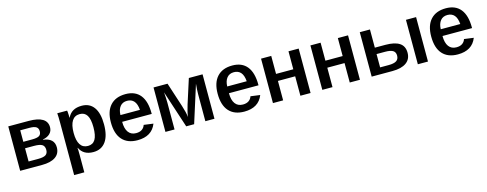

<svg xmlns="http://www.w3.org/2000/svg" viewBox="-27 -1268 5597 2205"><g transform="rotate(-15 2772.0 -165.5)"><path d="M313 -528.3Q421.9 -528.3 476.3 -494.9Q530.8 -461.4 530.8 -396Q530.8 -350.1 500.7 -320.1Q470.7 -290 415.5 -279.8V-276.4Q546.4 -260.3 546.4 -152.3Q546.4 -77.1 489.7 -38.6Q433.1 0 330.1 0H69.8V-528.3ZM190.9 -312.5H293.5Q354 -312.5 379.4 -327.6Q404.8 -342.8 404.8 -381.3Q404.8 -416.5 380.9 -432.9Q356.9 -449.2 300.3 -449.2H190.9ZM190.9 -78.6H303.2Q368.7 -78.6 395.3 -96.4Q421.9 -114.3 421.9 -155.3Q421.9 -199.7 393.6 -217.5Q365.2 -235.4 297.4 -235.4H190.9Z M1138.2 -266.6Q1138.2 -132.3 1086.7 -61.3Q1035.2 9.8 938.5 9.8Q821.3 9.8 776.9 -83.5H773.9Q776.9 -72.3 776.9 3.4V207.5H655.8V-411.1Q655.8 -449.7 655 -479Q654.3 -508.3 652.3 -528.3H769.5Q771 -523.9 772.2 -508.8Q773.4 -493.7 774.2 -475.3Q774.9 -457 774.9 -442.9H776.9Q800.3 -491.7 841.3 -515.4Q882.3 -539.1 944.3 -539.1Q1038.1 -539.1 1088.1 -469.7Q1138.2 -400.4 1138.2 -266.6ZM1012.2 -266.1Q1012.2 -361.8 984.1 -407.2Q956.1 -452.6 897.9 -452.6Q837.4 -452.6 806.4 -404.1Q775.4 -355.5 775.4 -261.2Q775.4 -169.4 805.9 -121.8Q836.4 -74.2 897 -74.2Q955.6 -74.2 983.9 -120.8Q1012.2 -167.5 1012.2 -266.1Z M1346.7 -240.2Q1346.7 -158.7 1378.2 -116Q1409.7 -73.2 1469.2 -73.2Q1512.2 -73.2 1539.1 -91.6Q1565.9 -109.9 1576.2 -142.6L1688.5 -127.4Q1635.3 9.8 1464.4 9.8Q1346.2 9.8 1283 -60.5Q1219.7 -130.9 1219.7 -267.1Q1219.7 -397.9 1283.4 -468Q1347.2 -538.1 1464.8 -538.1Q1579.6 -538.1 1638.9 -464.4Q1698.2 -390.6 1698.2 -247.1V-240.2ZM1579.6 -320.3Q1574.2 -390.6 1544.7 -424.8Q1515.1 -459 1462.9 -459Q1409.2 -459 1379.4 -422.1Q1349.6 -385.3 1347.7 -320.3Z M1905.3 -322.3V0H1796.9V-528.3H1963.4L2057.6 -238.3Q2071.3 -196.8 2079.6 -161.6Q2087.9 -126.5 2090.8 -98.6Q2095.2 -130.9 2103.8 -165.8Q2112.3 -200.7 2124 -238.3L2216.8 -528.3H2379.9V0H2271.5V-322.3Q2271.5 -348.6 2273.4 -378.9Q2275.4 -409.2 2278.8 -443.8L2138.2 0H2043.9L1898.9 -442.9Q1901.9 -405.3 1903.6 -375Q1905.3 -344.7 1905.3 -322.3Z M2616.2 -240.2Q2616.2 -158.7 2647.7 -116Q2679.2 -73.2 2738.8 -73.2Q2781.7 -73.2 2808.6 -91.6Q2835.4 -109.9 2845.7 -142.6L2958 -127.4Q2904.8 9.8 2733.9 9.8Q2615.7 9.8 2552.5 -60.5Q2489.3 -130.9 2489.3 -267.1Q2489.3 -397.9 2553 -468Q2616.7 -538.1 2734.4 -538.1Q2849.1 -538.1 2908.4 -464.4Q2967.8 -390.6 2967.8 -247.1V-240.2ZM2849.1 -320.3Q2843.8 -390.6 2814.2 -424.8Q2784.7 -459 2732.4 -459Q2678.7 -459 2648.9 -422.1Q2619.1 -385.3 2617.2 -320.3Z M3196.3 -231V0H3075.2V-528.3H3196.3V-314.5H3401.4V-528.3H3522.5V0H3401.4V-231Z M3783.2 -231V0H3662.1V-528.3H3783.2V-314.5H3988.3V-528.3H4109.4V0H3988.3V-231Z M4495.6 -312Q4605.5 -312 4661.9 -275.1Q4718.3 -238.3 4718.3 -158.7Q4718.3 -82 4660.6 -41Q4603 0 4496.1 0H4249V-528.3H4370.1V-312ZM4918.5 -528.3V0H4797.9V-528.3ZM4370.1 -77.6H4471.7Q4535.2 -77.6 4564.5 -96.9Q4593.8 -116.2 4593.8 -158.7Q4593.8 -198.7 4565.4 -217.3Q4537.1 -235.8 4472.2 -235.8H4370.1Z M5155.3 -240.2Q5155.3 -158.7 5186.8 -116Q5218.3 -73.2 5277.8 -73.2Q5320.8 -73.2 5347.7 -91.6Q5374.5 -109.9 5384.8 -142.6L5497.1 -127.4Q5443.8 9.8 5272.9 9.8Q5154.8 9.8 5091.6 -60.5Q5028.3 -130.9 5028.3 -267.1Q5028.3 -397.9 5092 -468Q5155.8 -538.1 5273.4 -538.1Q5388.2 -538.1 5447.5 -464.4Q5506.8 -390.6 5506.8 -247.1V-240.2ZM5388.2 -320.3Q5382.8 -390.6 5353.3 -424.8Q5323.7 -459 5271.5 -459Q5217.8 -459 5188 -422.1Q5158.2 -385.3 5156.2 -320.3Z"/></g></svg>

Font: Arimo SemiBold
Style: Regular
Weight: 600
Designer: Steve Matteson
Foundry: Monotype Imaging Inc.
Version: Version 1.33